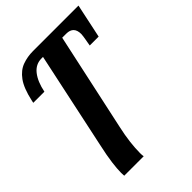

<svg xmlns="http://www.w3.org/2000/svg" viewBox="-226 -636 976 976"><g transform="rotate(-45 262.0 -148.0)"><path d="M77 240Q77 235 76.5 229.5Q76 224 76 218Q76 191 81.5 148Q87 105 101 42L212 -479H201Q159 -479 131.5 -444Q104 -409 92 -349H12L15 -363Q31 -436 58 -473Q85 -510 121 -523Q157 -536 197 -536H524L485 -352H421L428 -392Q429 -400 430.5 -408Q432 -416 432 -424Q432 -479 379 -479H350L236 48Q225 97 220 139.5Q215 182 215 216Q215 224 215.5 230Q216 236 217 240Z"/></g></svg>

Font: Noto Serif Condensed
Style: Bold Italic
Weight: 700
Width: 3
Italic angle: -12°
Designer: Monotype Design Team
Foundry: Monotype Imaging Inc.
Version: Version 2.014